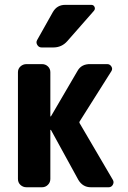

<svg xmlns="http://www.w3.org/2000/svg" viewBox="-20 -790 540 810"><path d="M316.4 -269.5 456.1 -31.2Q461.9 -21.5 456.1 -10.7Q450.2 0 438.5 0H363.3Q329.1 0 310.5 -31.2L195.3 -241.2Q195.3 -242.2 193.4 -242.2Q192.4 -242.2 192.4 -241.2V-35.2Q192.4 -20.5 182.1 -10.3Q171.9 0 157.2 0H91.8Q77.1 0 66.4 -9.8Q55.7 -19.5 55.7 -35.2V-485.4Q55.7 -500 66.4 -509.8Q77.1 -519.5 91.8 -519.5H157.2Q171.9 -519.5 182.1 -509.8Q192.4 -500 192.4 -485.4V-299.8Q192.4 -298.8 193.4 -298.8Q195.3 -298.8 195.3 -299.8L306.6 -490.2Q323.2 -520.5 361.3 -519.5H432.6Q443.4 -519.5 449.7 -509.8Q456.1 -500 450.2 -490.2L316.4 -278.3Q313.5 -273.4 316.4 -269.5ZM254.9 -769.5H365.2Q375 -769.5 378.9 -760.7Q382.8 -752 376 -744.1L263.7 -616.2Q240.2 -589.8 205.1 -589.8H155.3Q143.6 -589.8 137.2 -600.6Q130.9 -611.3 136.7 -621.1L203.1 -739.3Q220.7 -769.5 254.9 -769.5Z"/></svg>

Font: Rounded-L Mgen+ 1mn bold
Style: Bold
Weight: 700
Designer: [Source Han Sans]
Ryoko NISHIZUKA  (kana & ideographs); Paul D. Hunt (Latin, Greek & Cyrillic); Wenlong ZHANG  (bopomofo
Version: Version 1.059.20150602